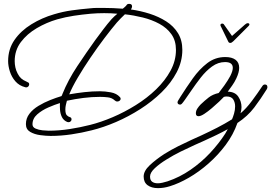

<svg xmlns="http://www.w3.org/2000/svg" viewBox="-20 -631 1403 993"><path d="M242 72Q219 72 188.5 68Q158 64 136 51Q114 38 114 11Q114 -19 132 -42.5Q150 -66 179 -83.5Q208 -101 239.5 -113.5Q271 -126 298 -134Q300 -137 301 -139.5Q302 -142 303 -145Q332 -217 379.5 -288.5Q427 -360 473 -424Q493 -451 514 -479Q535 -507 557 -532Q564 -540 571.5 -546.5Q579 -553 587 -560Q554 -563 519 -563Q484 -563 449 -560Q405 -556 362 -549.5Q319 -543 276 -531Q221 -515 170.5 -485.5Q120 -456 88 -413.5Q56 -371 56 -315Q56 -299 59.5 -282.5Q63 -266 71 -251Q79 -235 89.5 -225.5Q100 -216 119 -208Q124 -206 127.5 -203.5Q131 -201 131 -195Q131 -189 126.5 -184Q122 -179 115 -179Q114 -179 112.5 -179.5Q111 -180 110 -180Q79 -188 59.5 -210.5Q40 -233 31 -261.5Q22 -290 22 -315Q22 -377 55 -424.5Q88 -472 142.5 -505.5Q197 -539 259 -557Q305 -571 352 -577.5Q399 -584 447 -588Q464 -590 481.5 -590Q499 -590 516 -590Q541 -590 565.5 -589Q590 -588 615 -586Q620 -590 624 -593.5Q628 -597 632 -601Q635 -606 638 -608.5Q641 -611 648 -611Q663 -611 663 -598Q663 -590 657 -582Q707 -575 754 -560Q801 -545 839.5 -520.5Q878 -496 900.5 -459.5Q923 -423 923 -373Q923 -313 894 -257.5Q865 -202 816 -154Q767 -106 706 -67Q645 -28 580 0Q515 28 454 43Q403 56 349 64Q295 72 242 72ZM232 45Q285 45 340 36.5Q395 28 446 15Q502 1 563 -25Q624 -51 682.5 -87.5Q741 -124 787.5 -169Q834 -214 862 -265.5Q890 -317 890 -373Q890 -421 866.5 -454Q843 -487 804 -508Q765 -529 718.5 -540.5Q672 -552 626 -557Q615 -547 604.5 -536Q594 -525 584 -514Q556 -481 520 -433.5Q484 -386 448 -333Q412 -280 382.5 -230Q353 -180 338 -143Q377 -150 417 -154.5Q457 -159 497 -159Q523 -159 553 -153.5Q583 -148 600 -129Q602 -127 603 -125Q604 -123 604 -120Q604 -114 598.5 -110Q593 -106 587 -106Q579 -106 573 -112Q559 -125 538.5 -127.5Q518 -130 498 -130Q455 -130 411.5 -124.5Q368 -119 326 -110Q323 -99 320.5 -87.5Q318 -76 318 -65Q318 -42 326 -34.5Q334 -27 342 -25Q350 -23 350 -13Q350 -8 345.5 -3.5Q341 1 335 1Q330 1 328 0Q309 -8 300.5 -25Q292 -42 290.5 -62.5Q289 -83 290 -98Q264 -90 230.5 -75.5Q197 -61 172.5 -39.5Q148 -18 148 12Q148 27 164 34Q180 41 200 43Q220 45 232 45ZM797 342Q764 342 743.5 327Q723 312 723 282Q723 253 754.5 223.5Q786 194 829 166Q864 144 901 125.5Q938 107 970 92.5Q1002 78 1022 69Q1063 50 1103 29.5Q1143 9 1180 -14Q1185 -25 1190.5 -43.5Q1196 -62 1196 -81Q1196 -101 1186.5 -116.5Q1177 -132 1152 -132Q1146 -132 1138 -130Q1131 -122 1113.5 -105.5Q1096 -89 1075.5 -71.5Q1055 -54 1036.5 -42Q1018 -30 1007 -30Q993 -30 993 -45Q993 -58 1001 -70Q1009 -82 1018 -91Q1039 -111 1059.5 -127Q1080 -143 1111 -150Q1123 -165 1140.5 -189.5Q1158 -214 1171 -238Q1184 -264 1184 -280Q1184 -310 1144 -310Q1108 -310 1076.5 -287Q1045 -264 1018.5 -230Q992 -196 969 -162Q947 -130 936 -114.5Q925 -99 920.5 -94.5Q916 -90 912 -90Q898 -90 898 -103Q898 -105 900.5 -109.5Q903 -114 913 -130Q944 -179 977.5 -226Q1011 -273 1052 -304.5Q1093 -336 1145 -336Q1179 -336 1198 -322Q1217 -308 1217 -280Q1217 -257 1202 -225Q1193 -206 1181 -189Q1169 -172 1158 -157Q1196 -156 1212.5 -131Q1229 -106 1229 -77Q1229 -62 1224 -45Q1253 -69 1283.5 -110Q1314 -151 1337 -186Q1342 -194 1350 -194Q1363 -194 1363 -180Q1363 -176 1360 -170Q1329 -120 1295 -75Q1261 -30 1208 5Q1187 65 1147.5 118Q1108 171 1058.5 214.5Q1009 258 957 288Q905 318 859 332Q828 342 797 342ZM796 317Q807 317 820 314Q833 311 846 307Q909 286 965.5 247Q1022 208 1067.5 159Q1113 110 1145 60Q1148 54 1151.5 48.5Q1155 43 1158 37Q1129 53 1099 67.5Q1069 82 1038 96Q1020 104 986.5 119Q953 134 914.5 153Q876 172 841 194Q805 216 780.5 239Q756 262 756 282Q756 301 767 309Q778 317 796 317ZM1171 -409Q1163 -409 1160 -417Q1150 -437 1140.5 -457Q1131 -477 1125 -489Q1120 -498 1120 -501Q1120 -509 1130 -509Q1134 -509 1137 -506L1180 -445L1247 -504Q1255 -511 1261 -511Q1270 -511 1270 -504Q1270 -501 1265 -496L1187 -418Q1178 -409 1171 -409Z"/></svg>

Font: Ms Madi
Style: Regular
Weight: 400
Designer: Robert E. Leuschke
Foundry: Robert E. Leuschke
Version: Version 1.010; ttfautohint (v1.8.3)